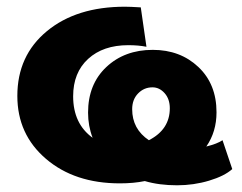

<svg xmlns="http://www.w3.org/2000/svg" viewBox="-20 -551 728 578"><path d="M403.8 -528.8 420.9 -410.2Q397 -415 366.2 -415Q290.5 -415 245.4 -373.8Q200.2 -332.5 200.2 -261.2Q200.2 -178.7 258.8 -136.2Q245.1 -171.9 245.1 -211.9Q245.1 -297.4 300 -349.1Q355 -400.9 439.9 -400.9Q522.5 -400.9 577.1 -349.4Q631.8 -297.9 631.8 -212.9Q631.8 -154.3 601.1 -109.9Q634.3 -118.2 649.9 -128.9L679.2 -42Q655.8 -21 609.4 -7.1Q563 6.8 513.2 6.8Q459 6.8 416 -5.9Q382.3 1 340.8 1Q204.6 1 118.4 -72.8Q32.2 -146.5 32.2 -262.2Q32.2 -383.8 121.3 -457.3Q210.4 -530.8 356 -530.8Q371.6 -530.8 403.8 -528.8ZM377.9 -222.2Q377.9 -162.6 428.2 -128.9Q491.2 -161.1 491.2 -225.1Q491.2 -252.9 475.6 -270.5Q460 -288.1 439 -288.1Q413.6 -288.1 395.8 -269.8Q377.9 -251.5 377.9 -222.2Z"/></svg>

Font: LT Superior Black
Style: Regular
Weight: 900
Designer: Daniel Lyons
Foundry: LyonsType
Version: Version 2.005